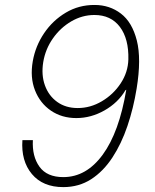

<svg xmlns="http://www.w3.org/2000/svg" viewBox="-20 -759 636 789"><path d="M369 -738.6Q430.4 -738.6 476.7 -703.3Q523.1 -668 542.3 -592.5Q561.4 -517 541.5 -395.2Q528.4 -314.3 503.7 -241.3Q479 -168.3 441.9 -111.7Q404.8 -55 354.6 -22.5Q304.3 9.9 240.1 9.9Q155.9 9.9 111 -43.9Q66.1 -97.7 72.1 -183.2H115.1Q111.5 -116.5 142.2 -73.9Q172.9 -31.2 240.1 -31.2Q334.9 -31.2 402.3 -123.6Q469.8 -215.9 498.9 -390.3L495.4 -388.1Q465.2 -337 409.6 -305.4Q354 -273.8 293.7 -273.8Q234 -273.8 189.3 -304.3Q144.5 -334.9 123.8 -387.8Q103 -440.7 114.7 -507.5Q125.7 -570 161.2 -622.5Q196.7 -675.1 250.4 -707Q304 -739 369 -738.6ZM367.9 -697.4Q317.8 -697.4 272.9 -671.2Q228 -644.9 197.3 -601Q166.5 -557.2 157.7 -503.9Q149.1 -451 164.6 -408.2Q180 -365.4 215 -340.2Q250 -315 299.4 -315Q351.6 -315 398.6 -342.9Q445.7 -370.7 475.9 -416.4Q506 -462 507.5 -514.6Q509.6 -599.4 472.7 -648.4Q435.7 -697.4 367.9 -697.4Z"/></svg>

Font: Inter UI Extra Light
Style: Italic
Weight: 200
Italic angle: -9.39999°
Designer: Rasmus Andersson
Foundry: rsms
Version: 3.2;8d6f07862